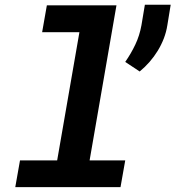

<svg xmlns="http://www.w3.org/2000/svg" viewBox="-20 -772 724 792"><path d="M173.3 -750H460.4L349.6 -110.4H496.6L477.1 0H43L62.5 -110.4H215.8L307.6 -639.2H153.8ZM670.4 -668.5Q666 -640.1 655.8 -613.5Q645.5 -586.9 630.6 -562.5Q615.7 -538.1 596.9 -516.6Q578.1 -495.1 556.2 -477.1L496.6 -516.6Q521 -551.8 538.3 -588.4Q555.7 -625 563.5 -668L577.6 -752.4H684.1Z"/></svg>

Font: Roboto Mono
Style: Bold Italic
Weight: 700
Designer: Google
Version: Version 2.000985; 2015; ttfautohint (v1.3)